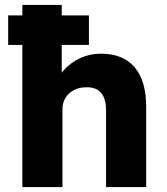

<svg xmlns="http://www.w3.org/2000/svg" viewBox="-20 -760 677 780"><path d="M13.2 -697.4H341.2V-577.4H13.2ZM70.8 -740H230.8V-423L203.8 -411Q213.8 -447.4 241.3 -477.3Q268.8 -507.2 307.5 -524.6Q346.2 -542 389.6 -542Q479.6 -542 526.7 -487Q573.8 -432 573.8 -326V0H410.8V-313Q410.8 -360 390.2 -383.3Q369.6 -406.6 329.8 -405.4Q302.2 -405.4 280.3 -394Q258.4 -382.6 246.1 -362.5Q233.8 -342.4 233.8 -318V0H152.8H70.8Z"/></svg>

Font: Easer Grotesk Variable
Style: Regular
Weight: 400
Designer: Boardeaser, Bonnie Shaver-Troup, Thomas Jockin
Foundry: Lexend
Version: Version 1.001;Glyphs 3.1.2 (3151)